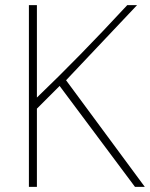

<svg xmlns="http://www.w3.org/2000/svg" viewBox="-20 -703 581 744"><path d="M92 -683H123V-325Q285 -480 473 -683H511L236 -392L541 21H503L211 -370L123 -282V21H92Z"/></svg>

Font: LINE Seed Sans KR Thin
Style: Regular
Weight: 250
Designer: LINE BX Design & Sandoll Inc & Dalton Maag Ltd
Foundry: Sandoll Inc.
Version: Version 1.000